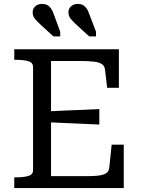

<svg xmlns="http://www.w3.org/2000/svg" viewBox="-20 -962 720 982"><path d="M437 -889 471 -800V-776H436L378 -829Q357 -848 343.5 -863.5Q330 -879 330 -899Q330 -918 343.5 -930Q357 -942 378 -942Q393 -942 403.5 -936.5Q414 -931 422.5 -919.5Q431 -908 437 -889ZM255 -889 288 -800V-776H253L195 -829Q174 -848 160.5 -863.5Q147 -879 147 -899Q147 -918 160.5 -930Q174 -942 195 -942Q210 -942 221 -936.5Q232 -931 240.5 -919.5Q249 -908 255 -889ZM613 -222V0H53V-55H64Q101 -55 125 -62Q149 -69 149 -91V-620Q149 -642 125 -649Q101 -656 64 -656H53V-710H588V-513H528L517 -606Q515 -624 502 -633.5Q489 -643 462 -646.5Q435 -650 392 -650H241V-61H414Q446 -61 469.5 -62.5Q493 -64 508 -69Q523 -74 530.5 -83Q538 -92 539 -105L551 -222ZM218 -392Q263 -395 308 -396.5Q353 -398 398.5 -400Q444 -402 488 -404V-325Q444 -327 398.5 -329Q353 -331 308 -333Q263 -335 218 -337Z"/></svg>

Font: Roboto Serif
Style: Regular
Weight: 400
Designer: Greg Gazdowicz
Foundry: Commercial Type
Version: Version 1.008